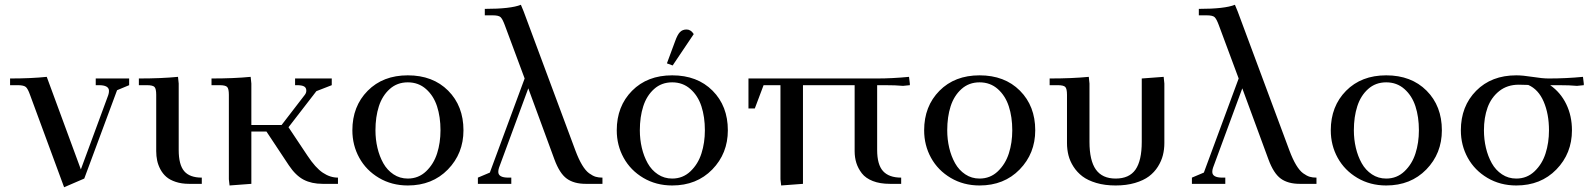

<svg xmlns="http://www.w3.org/2000/svg" viewBox="-20 -766 6638 800"><path d="M22 -411.1V-439Q109.9 -439 174.8 -445.8L316.9 -60.1L431.2 -370.1Q434.1 -378.9 434.1 -387.2Q434.1 -411.1 392.1 -411.1H378.9V-439H518.1V-411.1L467.8 -390.1L331.1 -22L247.1 14.2L105 -371.1Q96.2 -396 87.9 -403.3Q79.6 -410.6 56.2 -411.1Z M558.6 -411.1V-439Q651.9 -439 721.7 -445.8L724.6 -418V-141.1Q724.6 -79.6 747.6 -52.7Q770.5 -25.9 820.8 -25.9V0H767.6Q736.8 0 712.4 -8.1Q688 -16.1 673.1 -29.1Q658.2 -42 648.4 -60.3Q638.7 -78.6 634.8 -97.2Q630.9 -115.7 630.9 -136.2V-371.1Q630.9 -396 623.8 -403.6Q616.7 -411.1 591.8 -411.1Z M861.3 -411.1V-439Q954.6 -439 1024.4 -445.8L1027.3 -418V-245.1H1153.3L1249.5 -370.1Q1256.3 -378.4 1256.3 -388.2Q1256.3 -400.9 1246.8 -406Q1237.3 -411.1 1217.3 -411.1H1209.5V-439H1362.3V-411.1L1298.3 -386.2L1182.1 -235.8L1261.2 -117.2Q1294.4 -66.9 1325 -46.4Q1355.5 -25.9 1388.2 -25.9V0H1324.2Q1278.3 0 1245.1 -17.3Q1211.9 -34.7 1183.6 -77.1L1090.3 -217.8H1027.3V0L936.5 6.8L933.6 -19V-371.1Q933.6 -396 926.5 -403.6Q919.4 -411.1 894.5 -411.1Z M1448.2 -223.1Q1448.2 -323.2 1512 -387.7Q1575.7 -452.1 1679.2 -452.1Q1783.7 -452.1 1847.4 -388.2Q1911.1 -324.2 1911.1 -223.1Q1911.1 -126.5 1846.2 -59.8Q1781.2 6.8 1679.2 6.8Q1612.3 6.8 1559.1 -24.7Q1505.9 -56.2 1477.1 -108.4Q1448.2 -160.6 1448.2 -223.1ZM1544.4 -223.1Q1544.4 -185.1 1552.7 -149.9Q1561 -114.7 1577.1 -85.9Q1593.3 -57.1 1619.6 -39.6Q1646 -22 1679.2 -22Q1723.6 -22 1755.4 -52.2Q1787.1 -82.5 1801.3 -127Q1815.4 -171.4 1815.4 -223.1Q1815.4 -278.8 1801 -323Q1786.6 -367.2 1755.1 -395Q1723.6 -422.9 1679.2 -422.9Q1634.8 -422.9 1603.8 -395Q1572.8 -367.2 1558.6 -323Q1544.4 -278.8 1544.4 -223.1Z M1971.2 0V-25.9L2021 -46.9L2166 -439L2083 -662.1Q2073.7 -687 2065.7 -694.6Q2057.6 -702.1 2033.2 -702.1H2000V-729Q2108.4 -729 2150.4 -746.1L2162.1 -717.8L2377.4 -139.2Q2391.1 -102.5 2405.5 -78.6Q2419.9 -54.7 2434.8 -43.9Q2449.7 -33.2 2461.9 -29.5Q2474.1 -25.9 2490.2 -25.9V0H2420.4Q2371.6 0 2341.6 -21.7Q2311.5 -43.5 2290 -102.1L2181.2 -397.9L2059.1 -66.9Q2056.2 -58.1 2056.2 -49.8Q2056.2 -25.9 2098.1 -25.9H2110.4V0Z M2549.8 -223.1Q2549.8 -323.2 2613.5 -387.7Q2677.2 -452.1 2780.8 -452.1Q2885.3 -452.1 2949 -388.2Q3012.7 -324.2 3012.7 -223.1Q3012.7 -126.5 2947.8 -59.8Q2882.8 6.8 2780.8 6.8Q2713.9 6.8 2660.6 -24.7Q2607.4 -56.2 2578.6 -108.4Q2549.8 -160.6 2549.8 -223.1ZM2646 -223.1Q2646 -185.1 2654.3 -149.9Q2662.6 -114.7 2678.7 -85.9Q2694.8 -57.1 2721.2 -39.6Q2747.6 -22 2780.8 -22Q2825.2 -22 2856.9 -52.2Q2888.7 -82.5 2902.8 -127Q2917 -171.4 2917 -223.1Q2917 -278.8 2902.6 -323Q2888.2 -367.2 2856.7 -395Q2825.2 -422.9 2780.8 -422.9Q2736.3 -422.9 2705.3 -395Q2674.3 -367.2 2660.2 -323Q2646 -278.8 2646 -223.1ZM2758.8 -502 2793 -594.2Q2802.7 -621.6 2813.2 -632.3Q2823.7 -643.1 2840.8 -643.1Q2858.4 -643.1 2870.6 -624L2782.7 -493.2Z M3098.6 -314V-439H3634.8Q3697.3 -439 3767.6 -445.8L3771 -418V-411.1L3742.7 -408.2Q3712.9 -411.1 3666 -411.1H3634.8V-141.1Q3634.8 -80.1 3659.4 -53Q3684.1 -25.9 3734.9 -25.9V0H3688Q3646.5 0 3616.7 -11.7Q3586.9 -23.4 3571 -43.9Q3555.2 -64.5 3548.1 -87.2Q3541 -109.9 3541 -136.2V-411.1H3325.7V0L3234.9 6.8L3231.9 -19V-411.1H3161.6L3125 -314Z M3830.6 -223.1Q3830.6 -323.2 3894.3 -387.7Q3958 -452.1 4061.5 -452.1Q4166 -452.1 4229.7 -388.2Q4293.5 -324.2 4293.5 -223.1Q4293.5 -126.5 4228.5 -59.8Q4163.6 6.8 4061.5 6.8Q3994.6 6.8 3941.4 -24.7Q3888.2 -56.2 3859.4 -108.4Q3830.6 -160.6 3830.6 -223.1ZM3926.8 -223.1Q3926.8 -185.1 3935.1 -149.9Q3943.4 -114.7 3959.5 -85.9Q3975.6 -57.1 4002 -39.6Q4028.3 -22 4061.5 -22Q4106 -22 4137.7 -52.2Q4169.4 -82.5 4183.6 -127Q4197.8 -171.4 4197.8 -223.1Q4197.8 -278.8 4183.3 -323Q4168.9 -367.2 4137.5 -395Q4106 -422.9 4061.5 -422.9Q4017.1 -422.9 3986.1 -395Q3955.1 -367.2 3940.9 -323Q3926.8 -278.8 3926.8 -223.1Z M4353.5 -411.1V-439Q4446.8 -439 4516.6 -445.8L4519.5 -418V-174.8Q4519.5 -97.2 4546.1 -59.6Q4572.8 -22 4628.4 -22Q4685.1 -22 4711.2 -59.3Q4737.3 -96.7 4737.3 -174.8V-439L4828.6 -445.8L4831.5 -418V-169.9Q4831.5 -143.6 4825.4 -119.4Q4819.3 -95.2 4804.7 -71.8Q4790 -48.3 4767.3 -31.2Q4744.6 -14.2 4709 -3.7Q4673.3 6.8 4628.4 6.8Q4583.5 6.8 4548.1 -3.7Q4512.7 -14.2 4490.2 -31.2Q4467.8 -48.3 4452.9 -71.5Q4438 -94.7 4431.9 -119.1Q4425.8 -143.6 4425.8 -169.9V-371.1Q4425.8 -396 4418.7 -403.6Q4411.6 -411.1 4386.7 -411.1Z M4946.3 0V-25.9L4996.1 -46.9L5141.1 -439L5058.1 -662.1Q5048.8 -687 5040.8 -694.6Q5032.7 -702.1 5008.3 -702.1H4975.1V-729Q5083.5 -729 5125.5 -746.1L5137.2 -717.8L5352.5 -139.2Q5366.2 -102.5 5380.6 -78.6Q5395 -54.7 5409.9 -43.9Q5424.8 -33.2 5437 -29.5Q5449.2 -25.9 5465.3 -25.9V0H5395.5Q5346.7 0 5316.7 -21.7Q5286.6 -43.5 5265.1 -102.1L5156.2 -397.9L5034.2 -66.9Q5031.2 -58.1 5031.2 -49.8Q5031.2 -25.9 5073.2 -25.9H5085.4V0Z M5524.9 -223.1Q5524.9 -323.2 5588.6 -387.7Q5652.3 -452.1 5755.9 -452.1Q5860.4 -452.1 5924.1 -388.2Q5987.8 -324.2 5987.8 -223.1Q5987.8 -126.5 5922.9 -59.8Q5857.9 6.8 5755.9 6.8Q5689 6.8 5635.7 -24.7Q5582.5 -56.2 5553.7 -108.4Q5524.9 -160.6 5524.9 -223.1ZM5621.1 -223.1Q5621.1 -185.1 5629.4 -149.9Q5637.7 -114.7 5653.8 -85.9Q5669.9 -57.1 5696.3 -39.6Q5722.7 -22 5755.9 -22Q5800.3 -22 5832 -52.2Q5863.8 -82.5 5877.9 -127Q5892.1 -171.4 5892.1 -223.1Q5892.1 -278.8 5877.7 -323Q5863.3 -367.2 5831.8 -395Q5800.3 -422.9 5755.9 -422.9Q5711.4 -422.9 5680.4 -395Q5649.4 -367.2 5635.3 -323Q5621.1 -278.8 5621.1 -223.1Z M6066.9 -223.1Q6066.9 -323.2 6130.6 -387.7Q6194.3 -452.1 6297.9 -452.1Q6324.7 -452.1 6365.7 -445.6Q6406.7 -439 6433.1 -439Q6505.4 -439 6575.7 -445.8L6579.1 -418V-411.1L6550.8 -408.2Q6521 -411.1 6474.1 -411.1H6439Q6482.4 -380.9 6506.1 -332Q6529.8 -283.2 6529.8 -223.1Q6529.8 -126.5 6464.8 -59.8Q6399.9 6.8 6297.9 6.8Q6231 6.8 6177.7 -24.7Q6124.5 -56.2 6095.7 -108.4Q6066.9 -160.6 6066.9 -223.1ZM6163.1 -223.1Q6163.1 -185.1 6171.4 -149.9Q6179.7 -114.7 6195.8 -85.9Q6211.9 -57.1 6238.3 -39.6Q6264.6 -22 6297.9 -22Q6342.3 -22 6374 -52.2Q6405.8 -82.5 6419.9 -127Q6434.1 -171.4 6434.1 -223.1Q6434.1 -291 6412.1 -342.3Q6390.1 -393.6 6347.7 -412.1Q6332.5 -413.1 6308.1 -413.1Q6260.3 -413.1 6226.8 -386.5Q6193.4 -359.9 6178.2 -317.9Q6163.1 -275.9 6163.1 -223.1Z"/></svg>

Font: Dihjauti S
Style: Bold
Weight: 700
Designer: T. Christopher White
Version: Version 3.0.0